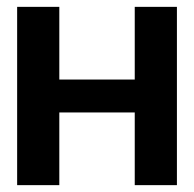

<svg xmlns="http://www.w3.org/2000/svg" viewBox="-20 -540 566 560"><path d="M30 0V-520H153V-308H373V-520H496V0H373V-212H153V0Z"/></svg>

Font: Non Bureau Medium
Style: Regular
Weight: 500
Designer: Jona Saucedo
Foundry: Non Foundry
Version: Version 1.000; ttfautohint (v1.8.4)